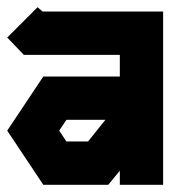

<svg xmlns="http://www.w3.org/2000/svg" viewBox="-32 -512 472 532"><path d="M72 -492 86 -480H420V0H300V-39L268 0H88L-12 -150L88 -300H300V-360H34L-12 -408ZM152 -180 132 -150 152 -120H212L260 -180Z"/></svg>

Font: SOV_raksil
Style: bold
Weight: 700
Version: Version 1.00